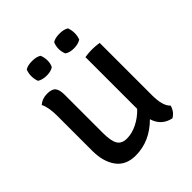

<svg xmlns="http://www.w3.org/2000/svg" viewBox="-185 -784 916 916"><g transform="rotate(-45 273.5 -325.5)"><path d="M76 -153V-390Q76 -448 60 -479Q83 -499 116 -499Q149 -499 160.5 -484Q172 -469 172 -437V-178Q172 -124 186 -101Q200 -78 234.5 -78Q269 -78 305 -96Q341 -114 369 -144V-493Q395 -497 417 -497Q439 -497 465 -493V-139Q465 -67 493 -42Q484 -9 456 7Q395 -6 377 -66Q302 9 207 9Q141 9 108.5 -36Q76 -81 76 -153ZM314 -649Q331 -660 360.5 -660Q390 -660 407 -649Q414 -630 414 -610Q414 -590 407 -573Q388 -561 359.5 -561Q331 -561 314 -573Q306 -591 306 -611Q306 -631 314 -649ZM129 -649Q146 -660 175.5 -660Q205 -660 222 -649Q230 -631 230 -610Q230 -589 222 -573Q205 -561 176.5 -561Q148 -561 129 -573Q122 -592 122 -611Q122 -630 129 -649Z"/></g></svg>

Font: Signika Negative
Style: Regular
Weight: 400
Designer: Anna Giedrys
Foundry: Anna Giedrys
Version: Version 1.001